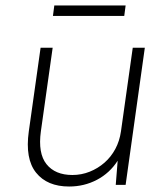

<svg xmlns="http://www.w3.org/2000/svg" viewBox="-20 -674 605 700"><path d="M232 6Q152 6 111.5 -44.5Q71 -95 85 -195L128 -500H172L129 -195Q118 -115 149.5 -75.5Q181 -36 244 -36Q277 -36 307 -48Q337 -60 361 -81Q385 -102 400.5 -131Q416 -160 421 -195L464 -500H508L438 0H402L409 -88Q380 -43 333.5 -18.5Q287 6 232 6ZM178 -654H438L433 -616H173Z"/></svg>

Font: Retni Sans Light
Style: Italic
Weight: 300
Italic angle: -8°
Designer: Vitaly Kuzmin
Foundry: ParaType Ltd.
Version: Version 1.00;June 10, 2019;FontCreator 11.5.0.2425 64-bit; t